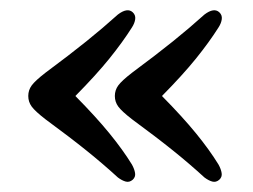

<svg xmlns="http://www.w3.org/2000/svg" viewBox="-20 -421 497 377"><path d="M35.5 -232.5Q35.5 -244 42.2 -253.2Q49 -262.5 69 -278Q117.5 -314 149.5 -339.8Q181.5 -365.5 211.5 -392.5Q230 -406.5 240.5 -397Q246.5 -391.5 245.5 -383.5Q244.5 -375.5 239 -367Q221 -338.5 194.8 -306Q168.5 -273.5 128 -232.5Q168.5 -191.5 195 -159Q221.5 -126.5 239 -98Q244 -89 245.2 -81.2Q246.5 -73.5 240.5 -68Q234 -62.5 226.8 -64.5Q219.5 -66.5 211.5 -72.5Q182 -99.5 150 -125.2Q118 -151 69 -187Q49 -202.5 42.2 -211.8Q35.5 -221 35.5 -232.5ZM205.5 -232.5Q205.5 -244 212.2 -253.2Q219 -262.5 239 -278Q287.5 -314 319.5 -339.8Q351.5 -365.5 381.5 -392.5Q400 -406.5 410.5 -397Q416.5 -391.5 415.5 -383.5Q414.5 -375.5 409 -367Q391 -338.5 364.8 -306Q338.5 -273.5 298 -232.5Q338.5 -191.5 365 -159Q391.5 -126.5 409 -98Q414 -89 415.2 -81.2Q416.5 -73.5 410.5 -68Q404 -62.5 396.8 -64.5Q389.5 -66.5 381.5 -72.5Q352 -99.5 320 -125.2Q288 -151 239 -187Q219 -202.5 212.2 -211.8Q205.5 -221 205.5 -232.5Z"/></svg>

Font: Fraunces 144pt S100
Style: Regular
Weight: 400
Version: Version 1.000; ttfautohint (v1.8.3)